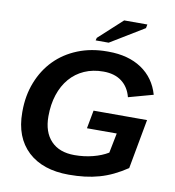

<svg xmlns="http://www.w3.org/2000/svg" viewBox="-95 -967 967 1060"><g transform="rotate(10 389.0 -437.0)"><path d="M361 9Q215 9 132 -68Q49 -146 49 -285V-291Q49 -380 78.5 -455Q108 -530 161 -584Q214 -638 288.5 -668Q363 -698 452 -698H460Q572 -698 646.5 -648Q721 -598 747 -507L609 -469Q595 -524 555 -554.5Q515 -585 452 -585Q393 -585 345.5 -564Q298 -543 264.5 -504Q231 -465 213 -410.5Q195 -356 195 -289Q195 -201 241.5 -152Q288 -103 373 -103Q427 -103 476 -115.5Q525 -128 561 -150L583 -261H416L435 -363H735L684 -85Q645 -59 607.5 -41Q570 -23 531 -12Q492 -1 450 4Q408 9 361 9ZM379 -747 383 -762 515 -883H645L641 -862L452 -747Z"/></g></svg>

Font: Libra Sans Modern
Style: Bold Italic
Weight: 700
Italic angle: -12°
Foundry: Stefan Peev, Context Ltd
Version: Version 1.000